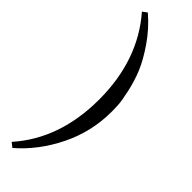

<svg xmlns="http://www.w3.org/2000/svg" viewBox="-306 -709 913 913"><g transform="rotate(45 150.0 -252.5)"><path d="M256 -252Q256 -118 197 2Q138 122 44 203L21 185Q173 14 173 -252Q173 -516 21 -691L44 -708Q103 -657 145.5 -595Q188 -533 208.5 -483.5Q229 -434 241 -379.5Q253 -325 254.5 -300.5Q256 -276 256 -252Z"/></g></svg>

Font: Libertinus Sans
Style: Regular
Weight: 400
Designer: Philipp H. Poll
Foundry: Khaled Hosny
Version: Version 6.1